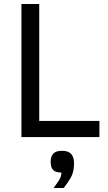

<svg xmlns="http://www.w3.org/2000/svg" viewBox="-20 -696 547 975"><path d="M88.9 0V-675.8H179.2V-82H484.9V0ZM252 258.8Q266.1 240.2 279.1 220.2Q292 200.2 292 180.2Q263.2 180.2 250.2 167.5Q237.3 154.8 237.3 126Q237.3 99.1 250.2 84.5Q263.2 69.8 294.9 69.8Q327.1 69.8 341.6 85.9Q356 102.1 356 133.8Q356 178.2 338.6 207.5Q321.3 236.8 303.2 258.8Z"/></svg>

Font: Lorenzo Sans
Style: Regular
Weight: 400
Foundry: Intel Corporation
Version: Version 1.00; ttfautohint (v1.5)